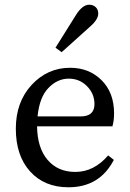

<svg xmlns="http://www.w3.org/2000/svg" viewBox="-20 -778 550 813"><path d="M360 -664 241 -557 215 -576 302 -715Q329 -758 358 -758Q374 -758 385 -748Q396 -738 396 -720Q396 -695 360 -664ZM139 -285H321Q380 -285 380 -337Q380 -381 348.5 -413Q317 -445 271 -445Q223 -445 185 -405.5Q147 -366 139 -285ZM456 -243H137Q138 -152 181.5 -101Q225 -50 299 -50Q378 -50 438 -120L462 -101Q402 15 270 15Q168 15 107.5 -52Q47 -119 47 -233Q47 -346 114 -418.5Q181 -491 277 -491Q357 -491 410 -438.5Q463 -386 463 -298Q463 -266 456 -243Z"/></svg>

Font: TypoPRO Source Serif Pro
Style: Regular
Weight: 400
Designer: Frank Grießhammer
Foundry: Adobe Systems Incorporated
Version: Version 1.017;PS 1.0;hotconv 1.0.79;makeotf.lib2.5.61930